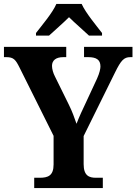

<svg xmlns="http://www.w3.org/2000/svg" viewBox="-20 -951 690 971"><path d="M162 -784V-771H228C254 -795 300 -835 329 -864C357 -836 406 -794 430 -771H496V-784C467 -822 413 -886 393 -931H265C246 -886 191 -822 162 -784ZM153 0H500V-52H465C431 -52 403 -62 403 -121V-263L562 -585C592 -646 607 -662 639 -662H650V-714H405V-662H426C467 -662 488 -649 488 -615C488 -604 484 -583 471 -554L418 -440C398 -398 379 -357 367 -325C356 -356 346 -386 327 -424L258 -564C249 -581 243 -602 243 -618C243 -645 262 -662 300 -662H315V-714H0V-662H12C49 -662 59 -649 79 -609L251 -264V-119C251 -62 222 -52 181 -52H153Z"/></svg>

Font: Noto Serif Hebrew SemiCondensed
Style: Bold
Weight: 700
Width: 4
Designer: Monotype Design Team
Foundry: Monotype Imaging Inc.
Version: Version 2.004